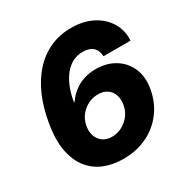

<svg xmlns="http://www.w3.org/2000/svg" viewBox="-171 -878 992 1028"><g transform="rotate(-30 325.5 -364.0)"><path d="M300.8 10.3Q237.3 10.3 184.6 -10.7Q131.8 -31.7 95.9 -76.2Q60.1 -120.6 46.6 -189.2Q33.2 -257.8 49.3 -352.5Q64 -442.4 95.2 -513.7Q126.5 -585 172.4 -635Q218.3 -685.1 277.1 -711.4Q335.9 -737.8 406.2 -737.8Q482.4 -737.8 538.1 -708.7Q593.8 -679.7 623.3 -630.4Q652.8 -581.1 648.9 -519.5H481.9Q480.5 -556.6 458.5 -576.2Q436.5 -595.7 397 -595.7Q351.1 -595.7 315.4 -569.8Q279.8 -543.9 255.9 -496.3Q231.9 -448.7 221.2 -384.3H224.6Q246.1 -415.5 274.2 -437Q302.2 -458.5 336.2 -469.7Q370.1 -481 408.7 -481Q477.5 -481 527.3 -450.4Q577.1 -419.9 600.3 -366.7Q623.5 -313.5 611.8 -244.1Q599.6 -168.9 557.1 -111.3Q514.6 -53.7 449 -21.7Q383.3 10.3 300.8 10.3ZM306.6 -123Q339.8 -123 369.1 -138.4Q398.4 -153.8 418.7 -180.4Q439 -207 444.3 -240.7Q450.2 -274.4 440.9 -300.8Q431.6 -327.1 409.4 -342.5Q387.2 -357.9 354 -357.9Q328.1 -357.9 305.2 -349.1Q282.2 -340.3 263.4 -324.5Q244.6 -308.6 232.4 -287.4Q220.2 -266.1 215.8 -240.7Q210.4 -207.5 220 -180.9Q229.5 -154.3 252 -138.7Q274.4 -123 306.6 -123Z"/></g></svg>

Font: Inter 20pt ExtraBold
Style: Italic
Weight: 800
Italic angle: -9.3988°
Version: Version 4.001;git-66647c0bb